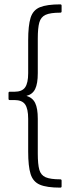

<svg xmlns="http://www.w3.org/2000/svg" viewBox="-20 -717 302 879"><path d="M256 142Q194 142 162.5 128.5Q131 115 120 79.5Q109 44 109 -23V-173Q109 -219 95 -239Q81 -259 46 -259H24Q19 -259 19 -265V-291Q19 -297 24 -297H46Q81 -297 95 -317Q109 -337 109 -382V-532Q109 -600 120 -635.5Q131 -671 163 -684Q195 -697 256 -697Q262 -697 262 -691V-665Q262 -659 256 -659Q210 -659 188.5 -649Q167 -639 160 -614Q153 -589 153 -541V-382Q153 -334 141 -309.5Q129 -285 101 -278Q129 -270 141 -245.5Q153 -221 153 -173V-14Q153 35 160 60Q167 85 189 94.5Q211 104 256 104Q262 104 262 110V136Q262 142 256 142Z"/></svg>

Font: Sofia Sans ExtraLight
Style: Regular
Weight: 250
Version: Version 4.100-B